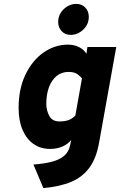

<svg xmlns="http://www.w3.org/2000/svg" viewBox="-20 -752 616 985"><path d="M202.5 213 151.5 92Q207.5 88 247 77.5Q286.5 67 309.5 47Q332.5 27 339.5 -6L345.5 -34Q327 -11.5 299.2 0.2Q271.5 12 237.5 12Q188 12 151.8 -13.5Q115.5 -39 95.5 -86.2Q75.5 -133.5 75.5 -198Q75.5 -296 110.5 -369Q145.5 -442 203.2 -482.5Q261 -523 329.5 -523Q360.5 -523 386 -510Q411.5 -497 423.5 -476L428.5 -511H576.5L488.5 -21Q474.5 59 439 107.8Q403.5 156.5 345 181Q286.5 205.5 202.5 213ZM285.5 -129Q312.5 -129 331.2 -135.8Q350 -142.5 366.5 -159L400.5 -350Q394 -358.5 378.2 -370.8Q362.5 -383 331.5 -383Q296 -383 270.5 -362.2Q245 -341.5 231.2 -304.5Q217.5 -267.5 217.5 -219Q217.5 -187 232.5 -158Q247.5 -129 285.5 -129ZM342.5 -573Q314 -573 296.2 -592.2Q278.5 -611.5 278.5 -639Q278.5 -678 307 -705Q335.5 -732 371.5 -732Q400 -732 417.8 -713Q435.5 -694 435.5 -666Q435.5 -627 407 -600Q378.5 -573 342.5 -573Z"/></svg>

Font: Overpass Black
Style: Italic
Weight: 900
Italic angle: -10°
Designer: Delve Withrington, Dave Bailey, Thomas Jockin
Foundry: Delve Fonts LLC
Version: Version 4.000